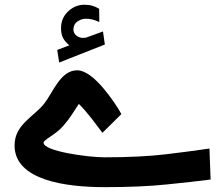

<svg xmlns="http://www.w3.org/2000/svg" viewBox="-20 -791 947 811"><path d="M221.7 -580.1 230 -526.9 422.9 -603 415 -658.2 345.7 -632.8C343.8 -632.3 342.3 -631.8 341.8 -631.8C337.9 -631.3 334 -630.9 330.6 -630.9C307.1 -630.9 290.5 -647.5 290 -665.5C290 -680.7 295.9 -692.4 307.1 -700.2C318.4 -708 330.1 -711.9 343.3 -711.9C362.3 -711.9 380.9 -707 399.4 -697.8L398.9 -753.9C379.4 -765.1 363.3 -771 336.4 -771C310.5 -771 288.1 -761.7 268.1 -743.2C248 -724.6 237.8 -700.7 237.8 -671.9C237.8 -636.2 251 -617.7 272.9 -599.6ZM420.9 -126.5C353 -126.5 164.1 -151.9 164.1 -188C164.1 -201.7 214.4 -220.7 248.5 -260.7C263.2 -277.8 274.4 -293 282.7 -305.7C291 -318.4 300.8 -334 313 -352.1C347.7 -318.4 382.8 -269.5 412.6 -230L492.7 -309.1C480.5 -332 451.7 -377 416 -418.9C380.4 -460.9 340.8 -494.1 305.7 -494.1C235.4 -494.1 204.1 -400.9 166.5 -353C123 -297.9 41.5 -265.1 41.5 -176.8C41.5 -28.3 260.7 -0.5 421.9 -0.5C525.9 -0.5 614.3 -4.4 687.5 -12.2C760.7 -19.5 821.3 -26.4 869.6 -32.7L864.7 -163.6C811.5 -155.8 750 -147.5 679.7 -139.2C609.4 -130.9 522.9 -126.5 420.9 -126.5Z"/></svg>

Font: Vazirmatn
Style: Bold
Weight: 700
Designer: Saber Rastikerdar
Foundry: Saber Rastikerdar
Version: Version 33.003